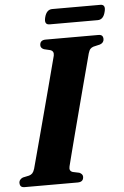

<svg xmlns="http://www.w3.org/2000/svg" viewBox="-66 -885 599 926"><g transform="rotate(-5 234.0 -422.0)"><path d="M239.5 -80.5Q234 -58.5 253 -52.5L284 -46Q300.5 -38.5 300.5 -25.5Q300.5 0 272 0H16Q2.5 0 -2.8 -6Q-8 -12 -8 -21.5Q-8 -31 -2.5 -37.5Q3 -44 11 -47L41.5 -53.5Q51.5 -56.5 57.8 -63.2Q64 -70 68.5 -84.5Q73.5 -103 84.5 -144Q95.5 -185 110 -239.2Q124.5 -293.5 140 -352Q155.5 -410.5 169.8 -464.5Q184 -518.5 194.8 -559.8Q205.5 -601 210.5 -619.5Q215 -641.5 195.5 -647.5L166 -654.5Q150 -661 150 -675Q150.5 -700 178.5 -700H433Q446.5 -700 451.5 -694Q456.5 -688 456.5 -679Q456.5 -660.5 437 -653.5L405 -646Q395.5 -643 389.8 -636.8Q384 -630.5 379.5 -615.5Q374.5 -597.5 363.8 -556.2Q353 -515 338.5 -460.8Q324 -406.5 308.8 -347.8Q293.5 -289 279.2 -234.8Q265 -180.5 254.5 -139.5Q244 -98.5 239.5 -80.5ZM185.5 -807.5Q195 -844 222.5 -844H455.5Q483 -844 473 -808Q464 -771.5 436.5 -771.5H203.5Q176 -771.5 185.5 -807.5Z"/></g></svg>

Font: Fraunces 144pt Soft
Style: Bold Italic
Weight: 700
Italic angle: -16°
Version: Version 1.000;[b76b70a41]